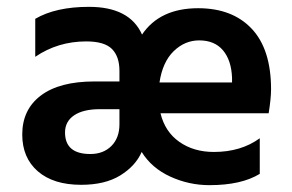

<svg xmlns="http://www.w3.org/2000/svg" viewBox="-20 -536 852 561"><path d="M394 -92Q376 -51 331.5 -23.5Q287 4 217 4Q136 4 90.5 -35.5Q45 -75 45 -143Q45 -216 99.5 -257Q154 -298 256 -298H329V-329Q329 -371 307 -393Q285 -415 232 -415Q149 -415 83 -370V-481Q143 -516 240 -516Q359 -516 395 -435Q447 -512 559 -512Q659 -512 715.5 -452Q772 -392 772 -275Q772 -249 765 -205H449Q462 -151 504 -121.5Q546 -92 605 -92Q684 -92 739 -132V-28Q685 5 592 5Q532 5 477.5 -20Q423 -45 394 -92ZM170 -149Q170 -86 244 -86Q282 -86 305.5 -109.5Q329 -133 329 -173V-217H272Q223 -217 196.5 -199Q170 -181 170 -149ZM562 -418Q520 -418 487.5 -386.5Q455 -355 446 -295H658V-309Q656 -360 631.5 -389Q607 -418 562 -418Z"/></svg>

Font: Hind Madurai SemiBold
Style: Regular
Weight: 600
Designer: Jyotish Sonowal
Foundry: Indian Type Foundry
Version: Version 1.001;PS 1.0;hotconv 1.0.86;makeotf.lib2.5.63406; tt